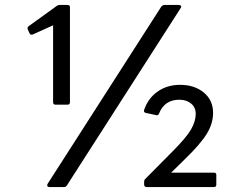

<svg xmlns="http://www.w3.org/2000/svg" viewBox="-20 -754 946 774"><path d="M204 -332Q194 -332 194 -342V-652L112 -615Q110 -614 107 -614Q102 -614 99 -620L92 -635Q91 -637 91 -640Q91 -645 95 -648L210 -731Q214 -734 221 -734H252Q262 -734 262 -725V-342Q262 -332 252 -332ZM179 0Q173 0 171 -4Q169 -8 172 -13L630 -727Q636 -734 643 -734H701Q707 -734 709.5 -730Q712 -726 708 -721L250 -7Q246 0 238 0ZM570 0Q566 0 563.5 -3Q561 -6 561 -10V-21Q561 -28 565 -32L674 -142Q731 -199 750 -232Q769 -265 769 -295Q769 -321 750.5 -336.5Q732 -352 703 -352Q643 -352 621 -296Q617 -287 609 -290L567 -299Q558 -302 561 -311Q577 -358 615.5 -385Q654 -412 706 -412Q764 -412 801.5 -381Q839 -350 839 -299Q839 -256 813.5 -214.5Q788 -173 726 -113L670 -58H843Q852 -58 852 -49V-10Q852 0 843 0Z"/></svg>

Font: LINE Seed Sans KR Regular
Style: Regular
Weight: 400
Designer: LINE VX Design & Sandoll Inc & Dalton Maag Ltd
Foundry: Sandoll Inc.
Version: Version 1.000